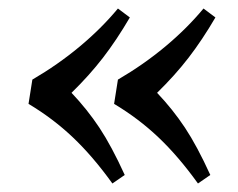

<svg xmlns="http://www.w3.org/2000/svg" viewBox="-20 -488 559 451"><path d="M285 -447Q254 -394 222 -352.5Q190 -311 148 -270Q185 -231 213.5 -188Q242 -145 273 -77L244 -57Q198 -121 151 -165.5Q104 -210 47 -244L56 -301Q116 -336 167 -378.5Q218 -421 257 -468ZM486 -447Q455 -394 423 -352.5Q391 -311 349 -270Q386 -231 414.5 -188Q443 -145 474 -77L445 -57Q399 -121 352 -165.5Q305 -210 248 -244L257 -301Q317 -336 368 -378.5Q419 -421 458 -468Z"/></svg>

Font: Literata 36pt Medium
Style: Italic
Weight: 500
Italic angle: -2°
Designer: Latin by Veronika Burian and Jose Scaglione. Greek by Irene Vlachou. Cyrillic by Vera Evstafieva
Foundry: TypeTogether
Version: Version 3.002